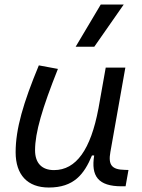

<svg xmlns="http://www.w3.org/2000/svg" viewBox="-20 -815 626 845"><path d="M194.8 10.3C304.7 10.3 350.1 -47.4 384.8 -130.9H394.5C379.9 -40 411.6 4.9 515.6 4.9H532.7L545.4 -66.9L528.8 -67.4C471.7 -68.4 455.6 -89.4 465.8 -146L531.7 -517.6H445.3L413.1 -336.4V-336.9C379.4 -157.2 315.4 -66.4 217.8 -66.4C164.1 -66.4 134.3 -97.2 134.3 -153.8C134.3 -231.9 166 -338.9 234.9 -511.7L150.9 -527.3C82.5 -362.3 48.8 -248 48.8 -145C48.8 -45.4 101.1 10.3 194.8 10.3ZM313 -609.4H395L524.4 -794.9H423.3Z"/></svg>

Font: Cascadia Mono NF SemiLight
Style: Italic
Weight: 350
Italic angle: -10°
Monospace: yes
Designer: Aaron Bell
Foundry: Saja Typeworks
Version: Version 2404.023